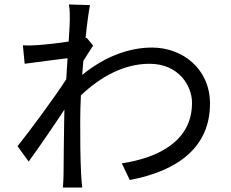

<svg xmlns="http://www.w3.org/2000/svg" viewBox="-20 -811 1040 864"><path d="M370 -641 365 -639C372 -708 380 -764 385 -788L290 -791C295 -766 294 -740 294 -717C294 -706 292 -671 289 -624C238 -616 180 -610 148 -608C124 -606 105 -606 83 -607L91 -524C153 -532 239 -544 284 -549C282 -518 280 -486 278 -454C228 -376 114 -222 59 -153L109 -84C157 -150 222 -245 270 -318C270 -303 269 -290 269 -280C267 -170 267 -121 266 -26C266 -10 264 19 263 33H350C348 15 346 -10 345 -27C341 -116 341 -176 341 -266C341 -301 342 -341 344 -382C434 -467 539 -524 653 -524C784 -524 844 -425 844 -349C845 -178 695 -101 528 -76L564 -1C780 -42 926 -148 925 -347C924 -501 802 -597 664 -597C570 -597 459 -563 350 -474C352 -495 353 -517 355 -537C370 -561 387 -588 399 -606Z"/></svg>

Font: Noto Sans CJK KR Regular
Style: Regular
Weight: 400
Designer: Ryoko NISHIZUKA (kana & ideographs); Paul D. Hunt (Latin, Greek & Cyrillic); Wenlong ZHANG (bopomofo); Sandoll Communica
Foundry: Adobe Systems Incorporated
Version: Version 1.004;PS 1.004;hotconv 1.0.82;makeotf.lib2.5.63406